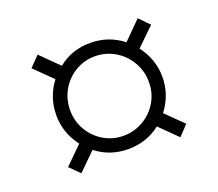

<svg xmlns="http://www.w3.org/2000/svg" viewBox="-83 -627 756 665"><g transform="rotate(-20 295.5 -295.0)"><path d="M77 -112 141 -175Q100 -229 100 -294Q100 -360 140 -413L75 -477L111 -514L177 -449Q227 -490 295 -490Q363 -490 415 -449L480 -514L516 -477L450 -413Q491 -359 491 -294Q491 -229 450 -175L513 -113L478 -76L414 -139Q363 -99 295 -99Q228 -99 177 -139L113 -76ZM441 -293Q441 -334 421 -368Q401 -402 367.5 -421.5Q334 -441 295 -441Q256 -441 223 -421.5Q190 -402 170.5 -368.5Q151 -335 151 -294Q151 -254 170.5 -220.5Q190 -187 223 -167.5Q256 -148 295 -148Q335 -148 368.5 -167.5Q402 -187 421.5 -220Q441 -253 441 -293Z"/></g></svg>

Font: Taviraj Medium
Style: Regular
Weight: 500
Designer: Katatrad Team
Foundry: CadsonDemak
Version: Version 1.001